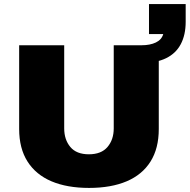

<svg xmlns="http://www.w3.org/2000/svg" viewBox="-20 -910 931 942"><path d="M417 12Q309 12 232.5 -20.5Q156 -53 115 -117.5Q74 -182 74 -277V-688H295V-280Q295 -225 325 -189Q355 -153 416 -153Q477 -153 507.5 -189Q538 -225 538 -280V-688H759V-277Q759 -182 718.5 -117.5Q678 -53 601.5 -20.5Q525 12 417 12ZM675 -601V-688Q716 -688 744.5 -701.5Q773 -715 781 -743H711V-890H891V-803Q891 -739 867 -693.5Q843 -648 795 -624.5Q747 -601 675 -601Z"/></svg>

Font: Archivo SemiBold Black
Style: Regular
Weight: 900
Version: Version 2.001